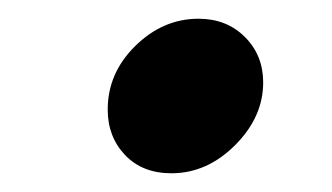

<svg xmlns="http://www.w3.org/2000/svg" viewBox="-20 -502 355 205"><path d="M95 -385Q95 -424 124.5 -453Q154 -482 192 -482Q222 -482 241.5 -462.5Q261 -443 261 -414Q261 -377 231 -347Q201 -317 163 -317Q132 -317 113.5 -336.5Q95 -356 95 -385Z"/></svg>

Font: Open Sauce One ExtraBold Italic
Style: Regular
Weight: 800
Italic angle: -10°
Designer: Alfredo Marco Pradil
Foundry: Creative Sauce Fz LLC
Version: Version 1.477